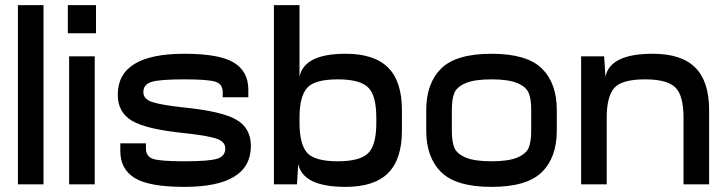

<svg xmlns="http://www.w3.org/2000/svg" viewBox="-20 -720 2840 750"><path d="M50 0H150V-700H50Z M250 0H350V-500H250ZM245 -590H355V-700H245Z M960 -150Q960 -219 904 -252Q848 -285 700 -300Q615 -309 577.5 -320.5Q540 -332 540 -360Q540 -390 571.5 -400Q603 -410 700 -410Q795 -410 822.5 -400.5Q850 -391 850 -360V-340H950V-370Q950 -441 893.5 -475.5Q837 -510 700 -510Q440 -510 440 -350Q440 -281 496 -248Q552 -215 700 -200Q785 -191 822.5 -179.5Q860 -168 860 -140Q860 -110 828.5 -100Q797 -90 700 -90Q605 -90 577.5 -99.5Q550 -109 550 -140V-160H450V-130Q450 -59 506.5 -24.5Q563 10 700 10Q960 10 960 -150Z M1050 0H1140L1145 -80L1150 -117V-700H1050ZM1150 -420V-260Q1150 -342 1179 -376Q1208 -410 1300 -410Q1385 -410 1417.5 -379Q1450 -348 1450 -260V-250H1550V-290Q1550 -402 1496 -456Q1442 -510 1330 -510Q1168 -510 1150 -420ZM1145 -80Q1163 10 1330 10Q1442 10 1496 -44Q1550 -98 1550 -210V-250H1450V-240Q1450 -152 1417.5 -121Q1385 -90 1300 -90Q1208 -90 1179 -124Q1150 -158 1150 -240V-117Z M2055 -290V-250H2155V-290Q2155 -395 2096.5 -452.5Q2038 -510 1900 -510Q1762 -510 1703.5 -452.5Q1645 -395 1645 -290V-250H1745V-290Q1745 -334 1755 -357.5Q1765 -381 1799.5 -395.5Q1834 -410 1900 -410Q1966 -410 2000.5 -395.5Q2035 -381 2045 -357.5Q2055 -334 2055 -290ZM1745 -210V-250H1645V-210Q1645 -105 1703.5 -47.5Q1762 10 1900 10Q2038 10 2096.5 -47.5Q2155 -105 2155 -210V-250H2055V-210Q2055 -166 2045 -142.5Q2035 -119 2000.5 -104.5Q1966 -90 1900 -90Q1834 -90 1799.5 -104.5Q1765 -119 1755 -142.5Q1745 -166 1745 -210Z M2250 0H2350V-395L2345 -420L2340 -500H2250ZM2345 -420 2350 -260Q2350 -342 2379 -376Q2408 -410 2500 -410Q2585 -410 2617.5 -379Q2650 -348 2650 -260V0H2750V-290Q2750 -402 2696 -456Q2642 -510 2530 -510Q2363 -510 2345 -420Z"/></svg>

Font: Millimetre
Style: Regular
Weight: 500
Designer: Jérémy Landes
Version: Version 1.0